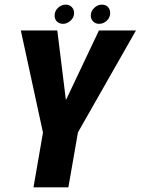

<svg xmlns="http://www.w3.org/2000/svg" viewBox="-20 -806 605 826"><path d="M124.1 0H274.1L315.4 -236.5L564.9 -675H405.7L264.8 -377.8H263.2L226.5 -675H69.6L164.9 -235.6ZM251.4 -703.5Q268.3 -703.5 283.6 -717.1Q298.8 -730.8 298.8 -750.3Q298.8 -765.7 288.5 -775.9Q278.1 -786.1 262.9 -786.1Q244.2 -786.1 229.5 -772.2Q214.9 -758.4 214.9 -739Q214.9 -723.8 224.7 -713.6Q234.4 -703.5 251.4 -703.5ZM406.4 -703.5Q425.2 -703.5 439.6 -717.1Q454 -730.8 454 -750.3Q454 -765.7 444.4 -775.9Q434.9 -786.1 417.7 -786.1Q400.5 -786.1 385.5 -772.2Q370.5 -758.4 370.5 -739Q370.5 -723.8 380.8 -713.6Q391.1 -703.5 406.4 -703.5Z"/></svg>

Font: Anybody Thin Condensed
Style: Italic
Weight: 100
Width: 3
Italic angle: -10°
Version: Version 1.113;gftools[0.9.25]